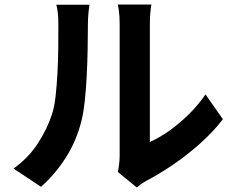

<svg xmlns="http://www.w3.org/2000/svg" viewBox="-20 -785 1040 852"><path d="M503 -22Q506 -36 508.5 -56Q511 -76 511 -96V-679Q511 -713 507.5 -738Q504 -763 503 -765H652Q651 -763 648 -737.5Q645 -712 645 -678V-155Q686 -173 730 -204Q774 -235 816.5 -276.5Q859 -318 892 -366L969 -256Q928 -202 870 -150Q812 -98 749 -55Q686 -12 630 17Q614 26 604 33.5Q594 41 587 47ZM40 -37Q106 -84 147.5 -148Q189 -212 210 -276Q221 -308 226.5 -356.5Q232 -405 235 -461Q238 -517 238.5 -572Q239 -627 239 -672Q239 -702 237 -723.5Q235 -745 230 -764H377Q376 -760 373 -732.5Q370 -705 370 -673Q370 -629 369 -571Q368 -513 365 -451.5Q362 -390 356 -335.5Q350 -281 340 -243Q318 -158 272 -85.5Q226 -13 162 44Z"/></svg>

Font: Chiron Sans HK TT
Style: Bold
Weight: 700
Designer: Ryoko NISHIZUKA 西塚涼子 (kana, bopomofo & ideographs); Paul D. Hunt (Latin, Greek & Cyrillic); Sandoll Communications 산돌커뮤니
Foundry: Adobe
Version: Version 2.022;hotconv 1.0.109;makeotfexe 2.5.65596